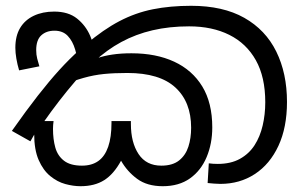

<svg xmlns="http://www.w3.org/2000/svg" viewBox="-20 -632 1047 663"><path d="M542 11Q488 11 453.5 -14.5Q419 -40 398 -77Q373 -31 340 -10Q307 11 258 11Q233 11 205.5 3.5Q178 -4 153.5 -24Q129 -44 113.5 -79.5Q98 -115 98 -170Q98 -181 99.5 -192.5Q101 -204 103 -214H165Q164 -207 163.5 -200.5Q163 -194 163 -187Q163 -151 171 -122.5Q179 -94 201 -77Q223 -60 263 -60Q297 -60 319.5 -76Q342 -92 353.5 -125Q365 -158 365 -208V-214H432V-204Q432 -140 458.5 -100Q485 -60 537 -60Q576 -60 598.5 -78Q621 -96 630.5 -125.5Q640 -155 640 -191Q640 -280 585.5 -330Q531 -380 420 -380Q374 -380 339 -376.5Q304 -373 268.5 -363Q233 -353 186 -334L283 -415Q296 -424 317 -431.5Q338 -439 367.5 -443.5Q397 -448 434 -448Q519 -448 581.5 -419Q644 -390 678.5 -333.5Q713 -277 713 -192Q713 -136 693.5 -89.5Q674 -43 636 -16Q598 11 542 11ZM741 3Q731 3 719 2Q707 1 697 0L701 -68Q708 -67 716 -66.5Q724 -66 732 -66Q777 -66 808.5 -83.5Q840 -101 859 -130.5Q878 -160 887 -198.5Q896 -237 896 -279Q896 -366 863.5 -424Q831 -482 772 -511.5Q713 -541 633 -541Q565 -541 507 -527.5Q449 -514 399 -487Q349 -460 305 -419L294 -410Q267 -383 239.5 -351Q212 -319 184.5 -283.5Q157 -248 129 -208L110 -188L85 -144L21 -180Q71 -251 110.5 -301.5Q150 -352 185 -390.5Q220 -429 256 -461L277 -479Q337 -530 392.5 -559Q448 -588 508 -600Q568 -612 640 -612Q750 -612 823.5 -570.5Q897 -529 934 -454Q971 -379 971 -280Q971 -192 941.5 -128.5Q912 -65 860 -31Q808 3 741 3ZM167 -592Q216 -592 246 -568Q276 -544 291.5 -508Q307 -472 310 -434L252 -398Q248 -432 239.5 -461Q231 -490 214 -508Q197 -526 168 -526Q140 -526 122.5 -510Q105 -494 105 -459Q105 -443 108.5 -429.5Q112 -416 116 -403L46 -389Q40 -409 36.5 -429.5Q33 -450 33 -467Q33 -508 49.5 -535.5Q66 -563 96.5 -577.5Q127 -592 167 -592Z"/></svg>

Font: lsinhala25
Style: Book
Weight: 400
Designer: Jelle Bosma - Monotype Design Team
Foundry: Monotype Imaging Inc.
Version: Version 2.003